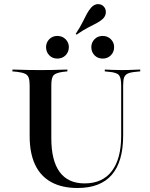

<svg xmlns="http://www.w3.org/2000/svg" viewBox="-20 -913 737 944"><path d="M125.8 -369.4V-492.7Q125.8 -517.7 121 -531Q116.1 -544.4 103.2 -550.4Q90.3 -556.5 65.3 -559.7L41.1 -562.1V-571Q56.5 -571 76.2 -570.2Q96 -569.4 119.4 -569Q142.7 -568.5 169.4 -568.5H179H187.9Q213.7 -568.5 236.3 -569Q258.9 -569.4 277.8 -570.2Q296.8 -571 311.3 -571V-562.1L289.5 -559.7Q254 -554.8 243.1 -542.7Q232.3 -530.6 232.3 -492.7V-369.4ZM361.3 11.3Q284.7 11.3 231.9 -17.7Q179 -46.8 152.4 -103.6Q125.8 -160.5 125.8 -243.5V-369.4H232.3V-233.1Q232.3 -123.4 273.4 -67.3Q314.5 -11.3 396 -11.3Q483.9 -11.3 529.8 -71.8Q575.8 -132.3 575.8 -246V-369.4H585.5V-246.8Q585.5 -117.7 529.4 -53.2Q473.4 11.3 361.3 11.3ZM575.8 -369.4V-492.7Q575.8 -530.6 564.9 -543.5Q554 -556.5 517.7 -559.7L495.2 -562.1V-571Q511.3 -570.2 533.1 -569.4Q554.8 -568.5 579.8 -568.5Q598.4 -568.5 614.5 -569Q630.6 -569.4 644.8 -570.2Q658.9 -571 669.4 -571V-562.1L646 -559.7Q620.2 -557.3 607.3 -550.8Q594.4 -544.4 589.9 -531Q585.5 -517.7 585.5 -492.7V-369.4ZM262.1 -625Q237.9 -625 222.2 -641.1Q206.5 -657.3 206.5 -681.5Q206.5 -704 222.2 -720.2Q237.9 -736.3 262.1 -736.3Q286.3 -736.3 302.4 -720.2Q318.5 -704 318.5 -681.5Q318.5 -657.3 302.4 -641.1Q286.3 -625 262.1 -625ZM484.7 -625Q460.5 -625 444.8 -641.1Q429 -657.3 429 -681.5Q429 -704 444.8 -720.2Q460.5 -736.3 484.7 -736.3Q508.9 -736.3 525 -720.2Q541.1 -704 541.1 -681.5Q541.1 -657.3 525 -641.1Q508.9 -625 484.7 -625ZM356.5 -742.7 352.4 -746.8Q374.2 -779.8 385.9 -803.6Q397.6 -827.4 406.9 -844.8Q416.1 -862.1 429 -876.6Q444.4 -892.7 461.7 -892.7Q479 -892.7 489.5 -881.5Q500.8 -870.2 500.4 -852Q500 -833.9 484.7 -819.4Q471 -807.3 453.6 -798.4Q436.3 -789.5 412.9 -777.4Q389.5 -765.3 356.5 -742.7Z"/></svg>

Font: Playfair 144pt SemiExpanded SemiBold
Style: Regular
Weight: 600
Width: 6
Designer: Claus Eggers Sørensen
Foundry: Claus Eggers Sørensen
Version: Version 2.203